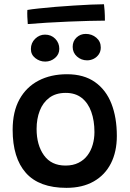

<svg xmlns="http://www.w3.org/2000/svg" viewBox="-20 -892 626 926"><path d="M300.5 14Q169 14 105 -58Q41 -130 41 -266Q41 -353.5 74 -413Q107 -472.5 166 -503.2Q225 -534 303 -534Q384.5 -534 438 -496.2Q491.5 -458.5 517.5 -391.8Q543.5 -325 543.5 -236.5Q543.5 -160.5 515 -104.2Q486.5 -48 432 -17Q377.5 14 300.5 14ZM296 -93.5Q332 -93.5 358.5 -106.8Q385 -120 402 -142.8Q419 -165.5 427.2 -194.5Q435.5 -223.5 435.5 -255Q435.5 -310 420.2 -352.8Q405 -395.5 374.2 -419.8Q343.5 -444 297 -444Q249.5 -444 218.2 -420.8Q187 -397.5 171.8 -358.2Q156.5 -319 156.5 -270Q156.5 -192.5 192 -143Q227.5 -93.5 296 -93.5ZM198 -595Q171.5 -595 150.2 -611.8Q129 -628.5 129 -655.5Q129 -685 149.5 -705Q170 -725 197 -725Q227 -725 246.5 -705Q266 -685 266 -656.5Q266 -630 245.5 -612.5Q225 -595 198 -595ZM400 -601Q372 -601 351.2 -619.5Q330.5 -638 330.5 -666Q330.5 -693.5 349 -711Q367.5 -728.5 393.5 -728.5Q423 -728.5 444.5 -710.2Q466 -692 466 -663Q466 -644 456.5 -630Q447 -616 432 -608.5Q417 -601 400 -601ZM486 -792.5Q455 -792.5 408.8 -791.2Q362.5 -790 309.8 -787.8Q257 -785.5 205.8 -782.5Q154.5 -779.5 114 -776Q112.5 -793.5 111.8 -811Q111 -828.5 112 -844Q131.5 -847.5 167 -851.2Q202.5 -855 246.5 -858.8Q290.5 -862.5 335.5 -865.2Q380.5 -868 419 -869.8Q457.5 -871.5 481.5 -871.5Q483 -863 484.5 -840.2Q486 -817.5 486 -792.5Z"/></svg>

Font: Grandstander Thin Medium
Style: Regular
Weight: 500
Version: Version 1.200